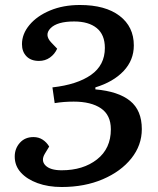

<svg xmlns="http://www.w3.org/2000/svg" viewBox="-20 -735 633 769"><path d="M516 -553Q516 -494 475 -450.5Q434 -407 362 -385V-377Q454 -369 501 -331Q548 -293 548 -218Q548 -153 506 -100.5Q464 -48 391.5 -17Q319 14 227 14Q173 14 130.5 -1.5Q88 -17 63.5 -44Q39 -71 39 -108Q39 -140 59.5 -163Q80 -186 114 -186Q135 -186 151 -175.5Q167 -165 177 -148L160 -120Q143 -92 162 -72.5Q181 -53 227 -53Q313 -53 368.5 -96.5Q424 -140 424 -217Q424 -274 384.5 -301Q345 -328 275 -328Q235 -328 199 -322L190 -385Q289 -396 344.5 -435Q400 -474 400 -543Q400 -596 367.5 -622.5Q335 -649 277 -649Q209 -649 182.5 -622Q156 -595 186 -564L209 -540Q199 -518 180 -504.5Q161 -491 136 -491Q104 -491 86 -509.5Q68 -528 68 -558Q68 -599 98 -635Q128 -671 180.5 -693Q233 -715 300 -715Q402 -715 459 -671.5Q516 -628 516 -553Z"/></svg>

Font: Literata 7pt Medium
Style: Italic
Weight: 500
Italic angle: -2°
Designer: Latin by Veronika Burian and Jose Scaglione. Greek by Irene Vlachou. Cyrillic by Vera Evstafieva
Foundry: TypeTogether
Version: Version 3.002